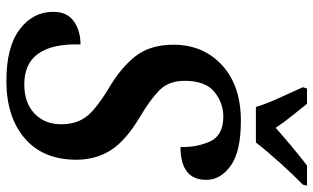

<svg xmlns="http://www.w3.org/2000/svg" viewBox="-210 -761 981 601"><g transform="rotate(90 280.5 -460.5)"><path d="M233 10Q346 10 413 -47.5Q480 -105 480 -209Q480 -270 450 -317Q420 -364 346 -408Q292 -440 262.5 -469Q233 -498 233 -548Q233 -613 267.5 -641Q302 -669 345 -669Q405 -669 423.5 -626Q442 -583 440 -535Q543 -535 543 -616Q543 -660 499 -692Q455 -724 358 -724Q248 -724 184 -665Q120 -606 120 -513Q120 -440 156 -394Q192 -348 257 -310Q326 -268 347.5 -237Q369 -206 369 -162Q369 -110 335.5 -78Q302 -46 244 -46Q114 -46 119 -222Q76 -222 46.5 -201Q17 -180 17 -137Q17 -73 72 -31.5Q127 10 233 10ZM315 -771H426Q454 -807 491.5 -848.5Q529 -890 558 -918L561 -931H498Q472 -911 439 -883.5Q406 -856 380 -833Q363 -859 342.5 -884Q322 -909 305 -931H257L253 -918Q265 -891 285 -847.5Q305 -804 315 -771Z"/></g></svg>

Font: Noto Serif SemiCondensed Semi
Style: Italic
Weight: 600
Width: 4
Italic angle: -12°
Designer: Monotype Design Team
Foundry: Monotype Imaging Inc.
Version: Version 1.901